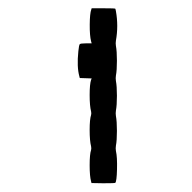

<svg xmlns="http://www.w3.org/2000/svg" viewBox="-20 -653 456 457"><path d="M197.3 -630.4 198.2 -633.3H226.1Q253.4 -633.3 254.4 -632.3Q254.9 -631.8 255.9 -626.5Q262.2 -591.3 255.9 -556.2Q254.9 -549.8 255.9 -543.9Q258.3 -531.2 258.3 -508.3Q258.3 -485.4 255.9 -473.1Q254.9 -466.8 255.9 -460.4Q258.3 -447.8 258.3 -425Q258.3 -402.3 255.9 -389.6Q254.9 -383.3 255.9 -377Q258.3 -364.3 258.3 -341.3Q258.3 -318.4 255.9 -306.2Q254.9 -299.8 255.9 -293.9Q259.3 -278.8 258.5 -250Q257.8 -221.2 254.4 -217.8Q253.4 -216.8 225.6 -216.8L197.8 -217.3L196.8 -221.2Q193.4 -233.4 193.4 -259.8Q193.4 -286.1 196.8 -295.9Q197.8 -299.8 196.8 -304.7Q193.4 -317.9 193.4 -343.5Q193.4 -369.1 196.8 -379.4Q197.8 -383.3 196.8 -387.7Q193.4 -400.9 193.4 -426.8Q193.4 -452.6 196.8 -462.9L198.2 -466.3L184.1 -466.8L169.9 -467.3L168.9 -471.2Q162.6 -493.7 166.5 -531.2Q168 -545.9 169.9 -547.9Q171.9 -549.8 184.1 -549.8H198.2L196.8 -554.7Q193.4 -567.9 193.6 -594.5Q193.8 -621.1 197.3 -630.4Z"/></svg>

Font: VT323
Style: Regular
Weight: 400
Monospace: yes
Version: Version 001.002